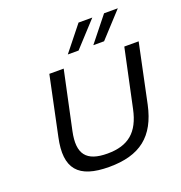

<svg xmlns="http://www.w3.org/2000/svg" viewBox="-125 -788 854 905"><g transform="rotate(-20 301.5 -335.5)"><path d="M93 -205C61 -56 116 9 271 9C425 9 509 -56 541 -205L603 -500H531L469 -209C446 -100 389 -53 285 -53C179 -53 142 -100 165 -209L227 -500H155ZM268 -556H322L436 -680H367ZM396 -556H450L564 -680H495Z"/></g></svg>

Font: LT Wave Text Light Italic
Style: Regular
Weight: 300
Designer: Daniel Lyons
Version: Version 2.5 (Glyphs App)